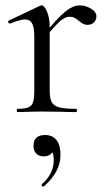

<svg xmlns="http://www.w3.org/2000/svg" viewBox="-20 -415 404 711"><path d="M275 -395Q297 -395 317 -383Q337 -371 337 -354Q337 -341 328 -332Q319 -323 304 -323Q295 -323 288.5 -326.5Q282 -330 273 -337Q264 -345 256 -349Q248 -353 237 -353Q222 -353 204 -338Q186 -323 143 -271L139 -282Q192 -348 221 -371.5Q250 -395 275 -395ZM45 -12Q72 -12 85 -17.5Q98 -23 102.5 -37Q107 -51 107 -81V-279Q107 -313 99 -328Q91 -343 72 -343Q56 -343 18 -328H16Q12 -328 10.5 -332.5Q9 -337 13 -339L129 -394Q131 -395 135 -395Q144 -395 154 -372Q164 -349 164 -313V-81Q164 -51 171.5 -37Q179 -23 199 -17.5Q219 -12 261 -12Q265 -12 265 -6Q265 0 261 0Q229 0 210 -1L136 -2L81 -1Q68 0 45 0Q42 0 42 -6Q42 -12 45 -12ZM140 276Q137 276 135 272.5Q133 269 135 267Q179 229 179 178Q179 158 173.5 149Q168 140 157 135L176 129Q178 146 168.5 155Q159 164 142 164Q124 164 114 153.5Q104 143 104 125Q104 85 147 85Q175 85 189.5 104Q204 123 204 158Q204 191 188.5 219.5Q173 248 143 275Q142 276 140 276Z"/></svg>

Font: Cormorant Infant
Style: Regular
Weight: 400
Designer: Christian Thalmann (Catharsis Fonts)
Foundry: Catharsis Fonts
Version: Version 4.000